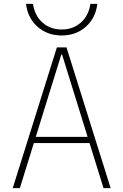

<svg xmlns="http://www.w3.org/2000/svg" viewBox="-20 -976 640 996"><path d="M46 0 275 -730H325L554 0H517L302 -693H298L83 0ZM146 -234V-266H454V-234ZM300 -792Q226 -792 175 -837Q124 -882 115 -956H151Q160 -895 200.5 -859Q241 -823 300 -823Q359 -823 399.5 -859Q440 -895 449 -956H485Q476 -882 425 -837Q374 -792 300 -792Z"/></svg>

Font: M PLUS Code Latin Expanded ExtraLight
Style: Regular
Weight: 250
Width: 7
Designer: Coji Morishita
Foundry: UNDERFOREST DESIGN
Version: Version 1.002; ttfautohint (v1.8.3)